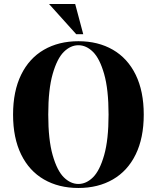

<svg xmlns="http://www.w3.org/2000/svg" viewBox="-20 -920 780 955"><path d="M45 -350Q45 -466 85 -548Q125 -630 198.5 -672.5Q272 -715 370 -715Q468 -715 541.5 -672.5Q615 -630 655 -548Q695 -466 695 -350Q695 -234 655 -152Q615 -70 541.5 -27.5Q468 15 370 15Q272 15 198.5 -27.5Q125 -70 85 -152Q45 -234 45 -350ZM520 -350Q520 -475 498 -552Q476 -629 442.5 -662Q409 -695 370 -695Q331 -695 297.5 -662Q264 -629 242 -552Q220 -475 220 -350Q220 -225 242 -148Q264 -71 297.5 -38Q331 -5 370 -5Q409 -5 442.5 -38Q476 -71 498 -148Q520 -225 520 -350ZM359 -750 224 -900H354L394 -750Z"/></svg>

Font: Yeseva One
Style: Regular
Weight: 400
Designer: Jovanny Lemonad
Foundry: Jovanny Lemonad
Version: Version 2.000